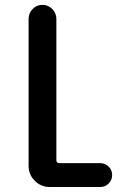

<svg xmlns="http://www.w3.org/2000/svg" viewBox="-20 -750 540 770"><path d="M179.7 0Q144.5 0 119.6 -24.9Q94.7 -49.8 94.7 -85V-673.8Q94.7 -697.3 110.8 -713.9Q127 -730.5 149.9 -730.5Q172.9 -730.5 189.5 -713.9Q206.1 -697.3 206.1 -673.8V-107.4Q206.1 -96.7 216.8 -95.7H381.8Q401.4 -95.7 415.5 -82Q429.7 -68.4 429.7 -48.3Q429.7 -28.3 416 -14.2Q402.3 0 381.8 0Z"/></svg>

Font: Rounded-X Mgen+ 2m medium
Style: Regular
Weight: 500
Designer: [Source Han Sans]
Ryoko NISHIZUKA  (kana & ideographs); Paul D. Hunt (Latin, Greek & Cyrillic); Wenlong ZHANG  (bopomofo
Version: Version 1.059.20150602